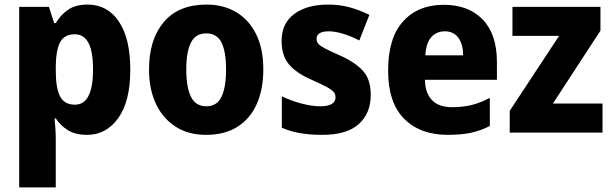

<svg xmlns="http://www.w3.org/2000/svg" viewBox="-20 -580 2681 840"><path d="M363 -560Q450 -560 500 -486Q550 -412 550 -275Q550 -137 497.5 -63.5Q445 10 361 10Q310 10 277 -10.5Q244 -31 224 -62H219Q221 -38 222.5 -14.5Q224 9 224 32V240H64V-550H194L217 -479H224Q247 -517 279.5 -538.5Q312 -560 363 -560ZM307 -430Q262 -430 243.5 -396Q225 -362 224 -291V-270Q224 -196 242.5 -159Q261 -122 308 -122Q387 -122 387 -276Q387 -355 367 -392.5Q347 -430 307 -430Z M1132 -276Q1132 -191 1104 -126.5Q1076 -62 1020 -26Q964 10 881 10Q804 10 748 -26Q692 -62 662 -126Q632 -190 632 -276Q632 -407 696.5 -483.5Q761 -560 884 -560Q957 -560 1013 -527Q1069 -494 1100.5 -430.5Q1132 -367 1132 -276ZM795 -276Q795 -198 815.5 -156.5Q836 -115 883 -115Q929 -115 949 -156.5Q969 -198 969 -276Q969 -354 949 -394Q929 -434 882 -434Q836 -434 815.5 -394Q795 -354 795 -276Z M1602 -165Q1602 -84 1549.5 -37Q1497 10 1390 10Q1338 10 1295.5 3Q1253 -4 1213 -21V-159Q1253 -139 1299 -127Q1345 -115 1381 -115Q1448 -115 1448 -155Q1448 -168 1439.5 -178Q1431 -188 1407.5 -200.5Q1384 -213 1341 -232Q1277 -260 1244.5 -298Q1212 -336 1212 -401Q1212 -478 1267.5 -519Q1323 -560 1416 -560Q1465 -560 1508 -548.5Q1551 -537 1596 -515L1552 -403Q1518 -421 1482 -432Q1446 -443 1419 -443Q1365 -443 1365 -410Q1365 -397 1373 -388Q1381 -379 1403 -367.5Q1425 -356 1468 -337Q1533 -308 1567.5 -270.5Q1602 -233 1602 -165Z M1921 -559Q2030 -559 2092 -494.5Q2154 -430 2154 -309V-231H1839Q1840 -173 1870 -142Q1900 -111 1958 -111Q2004 -111 2043 -120.5Q2082 -130 2123 -152V-29Q2085 -9 2042 0.5Q1999 10 1939 10Q1818 10 1748 -60.5Q1678 -131 1678 -271Q1678 -414 1743.5 -486.5Q1809 -559 1921 -559ZM1926 -443Q1890 -443 1867 -417.5Q1844 -392 1841 -338H2006Q2006 -386 1985.5 -414.5Q1965 -443 1926 -443Z M2616 0H2210V-95L2426 -423H2222V-550H2607V-446L2399 -127H2616Z"/></svg>

Font: Noto Sans Khmer UI SemiCondensed ExtraBold
Style: Regular
Weight: 800
Width: 4
Designer: Danh Hong and the Monotype Design Team
Foundry: Monotype Imaging Inc.
Version: Version 2.002; ttfautohint (v1.8.4.7-5d5b)